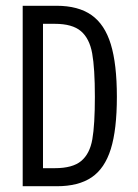

<svg xmlns="http://www.w3.org/2000/svg" viewBox="-20 -645 478 665"><path d="M175.8 -625Q251 -625 296.9 -592.8Q342.8 -560.5 363.8 -491.7Q384.8 -422.9 384.8 -309.6Q384.8 -196.3 363.8 -128.9Q342.8 -61.5 297.4 -30.8Q252 0 176.8 0H58.6V-625ZM169.9 -62.5Q231.4 -62.5 261.2 -87.4Q291 -112.3 299.8 -162.6Q308.6 -212.9 308.6 -309.6Q308.6 -408.2 299.3 -460Q290 -511.7 260.3 -537.1Q230.5 -562.5 169.9 -562.5H128.9V-62.5Z"/></svg>

Font: Sudo Variable
Style: Regular
Weight: 400
Monospace: yes
Designer: Jens Kutilek
Foundry: Jens Kutilek
Version: Version 0.040